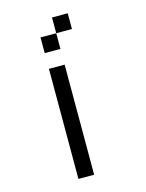

<svg xmlns="http://www.w3.org/2000/svg" viewBox="-124 -992 748 983"><g transform="rotate(-15 250.0 -500.5)"><path d="M333.3 -833.3H250V-916.7H333.3ZM166.7 -83.3V-666.7H250V-83.3ZM166.7 -750V-833.3H250V-750Z"/></g></svg>

Font: GalmuriMono11 Regular
Style: Regular
Weight: 400
Designer: Lee Minseo (quiple)
Version: Version 2.399;hotconv 1.1.1;makeotfexe 2.6.0 DEVELOPMENT